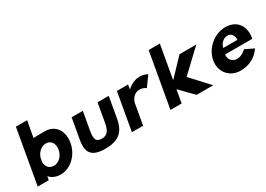

<svg xmlns="http://www.w3.org/2000/svg" viewBox="-3 -1737 3639 2629"><g transform="rotate(-30 1817.0 -422.5)"><path d="M568.3 -295.3C551.9 -202.4 484.8 -136 401.8 -136C332 -136 288.1 -186.9 289.2 -262L301.3 -329.3C327.4 -405.2 391.5 -456 458.2 -456C535.5 -456 584.9 -389.6 568.3 -295.3ZM67.8 0H242.8L253 -58C286.8 -16 348.7 15 424.7 15C587.6 15 726 -123.6 756.3 -295.4C786.6 -467.3 697.3 -607 534.4 -607C501.6 -607 426.3 -609.5 350.7 -605L396.7 -860H219.4Z M1121.5 -590H944.5L886.7 -262.1C851.8 -64.3 928.6 15 1131.4 15C1334.1 15 1438.9 -64.3 1473.8 -262.1L1531.6 -590H1354.6L1303.1 -297.8C1281.6 -176 1242.1 -129 1156.7 -129C1071.4 -129 1048.5 -176 1070 -297.8Z M1838.5 -592H1661.5L1557.1 0H1734.1L1791.8 -327C1794.6 -342.8 1829 -453 1935.2 -453C2003.3 -453 2035.4 -419.1 2035.4 -419.1L2148.3 -575C2148.3 -575 2100.8 -607 2024.6 -607C1908.1 -607 1825.5 -518 1825.5 -518Z M2921.3 -599H2655.8L2402.6 -334L2495.3 -860H2318.3L2166.7 0H2343.7L2379.8 -205L2580.2 0H2843.3L2583.6 -281Z M3216.4 -373.6C3230.1 -431.5 3280 -492 3350.4 -492C3410.4 -492 3444 -440.2 3441.4 -373.6ZM3455.4 -216.9C3300.4 -77.5 3176.1 -177.5 3194.8 -283.6H3625.2C3661.4 -488.8 3551 -607 3378.9 -607C3207.9 -607 3043.2 -467.3 3012.9 -295.4C2982.8 -124.8 3098.1 15 3269 15C3394.6 15 3506.3 -30.6 3591.3 -150.3Z"/></g></svg>

Font: Hussar Wysoki
Style: Obl
Weight: 700
Foundry: Cannot Into Space Fonts
Version: Version 0.92